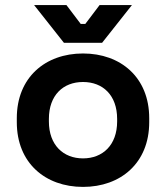

<svg xmlns="http://www.w3.org/2000/svg" viewBox="-20 -720 652 754"><path d="M306 14C454 14 566 -80 566 -240V-256C566 -416 454 -510 306 -510C158 -510 46 -416 46 -256V-240C46 -80 158 14 306 14ZM114 -700 231 -552H381L498 -700H371L315 -626H297L241 -700ZM172 -243V-253C172 -346 228 -398 306 -398C384 -398 440 -346 440 -253V-243C440 -150 383 -98 306 -98C229 -98 172 -150 172 -243Z"/></svg>

Font: Meta Space
Style: Bold
Weight: 700
Designer: Meta Pool / Florian Karsten
Foundry: Meta Pool / Florian Karsten
Version: Version 2.000;Glyphs 3.1.1 (3137)